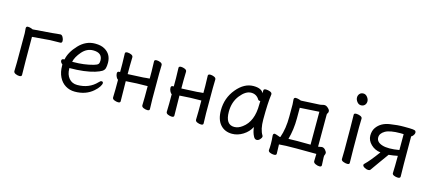

<svg xmlns="http://www.w3.org/2000/svg" viewBox="-60 -1252 4271 1916"><g transform="rotate(15 2075.5 -293.5)"><path d="M147 16.1Q127.9 16.1 107.4 7.1Q86.9 -2 86.9 -19L88.9 -107.9V-410.2L85 -460.9Q85 -481 104 -481Q118.2 -481 137.2 -475.1L154.8 -467.8L351.1 -482.9Q373 -484.9 398.9 -488Q424.8 -491.2 437 -491.2Q452.1 -491.2 463.1 -471.2Q474.1 -451.2 474.1 -433.1Q474.1 -411.1 455.1 -411.1Q390.1 -411.1 352.1 -409.2L168 -394Q168 -106.9 170.9 -1Q170.9 16.1 147 16.1Z M631.3 -257.8Q742.2 -257.8 836.4 -284.2Q870.6 -293.9 880.1 -305.4Q889.6 -316.9 889.6 -340.8Q889.6 -421.9 794.4 -421.9Q728.5 -421.9 679.9 -366Q631.3 -310.1 619.6 -257.8ZM720.7 23.9Q667.5 23.9 624.5 -2.4Q581.5 -28.8 557.1 -78.4Q532.7 -127.9 532.7 -194.8V-206.1Q510.7 -223.1 510.7 -240.2Q510.7 -260.3 535.6 -259.8L540.5 -261.2Q554.7 -337.4 627.2 -414.8Q699.7 -492.2 795.4 -492.2Q859.4 -492.2 896.5 -469.2Q967.3 -428.2 967.8 -339.8Q967.8 -304.7 961.7 -283.4Q955.6 -262.2 934.6 -249Q913.6 -235.8 867.7 -221.2Q766.6 -190.4 609.4 -189.9V-186Q609.4 -123 641.6 -85Q673.8 -46.9 727.5 -46.9Q850.6 -46.9 927.7 -128.9Q941.9 -146 954.6 -146Q970.7 -146 970.7 -129.9Q970.7 -116.7 955.6 -92.8Q940.4 -68.8 909.7 -42Q834.5 23.9 720.7 23.9Z M1468.8 14.2Q1449.7 14.2 1429.2 5.6Q1408.7 -2.9 1408.7 -20L1410.6 -107.9V-217.8Q1297.9 -217.8 1186.5 -209Q1186.5 -108.9 1189.5 -2Q1189.5 14.2 1166.5 14.2Q1147.5 14.2 1127 5.6Q1106.4 -2.9 1106.4 -20L1108.4 -107.9V-203.1Q1098.6 -206.1 1089.1 -225.1Q1079.6 -244.1 1079.6 -261.2Q1079.6 -282.2 1098.6 -282.2H1108.4V-367.2L1105.5 -474.1Q1105.5 -490.2 1129.4 -490.2Q1147.5 -490.2 1168 -481.7Q1188.5 -473.1 1188.5 -456.1L1186.5 -367.2V-282.2L1346.7 -290Q1360.8 -291 1375.7 -293Q1390.6 -294.9 1400.4 -294.9Q1410.2 -294.9 1410.6 -295.9V-367.2L1407.7 -474.1Q1407.7 -490.2 1431.6 -490.2Q1449.7 -490.2 1470.2 -481.7Q1490.7 -473.1 1490.7 -456.1L1488.8 -367.2V-107.9L1491.7 -2Q1491.7 14.2 1468.8 14.2Z M2023.4 14.2Q2004.4 14.2 1983.9 5.6Q1963.4 -2.9 1963.4 -20L1965.3 -107.9V-217.8Q1852.5 -217.8 1741.2 -209Q1741.2 -108.9 1744.1 -2Q1744.1 14.2 1721.2 14.2Q1702.1 14.2 1681.6 5.6Q1661.1 -2.9 1661.1 -20L1663.1 -107.9V-203.1Q1653.3 -206.1 1643.8 -225.1Q1634.3 -244.1 1634.3 -261.2Q1634.3 -282.2 1653.3 -282.2H1663.1V-367.2L1660.2 -474.1Q1660.2 -490.2 1684.1 -490.2Q1702.1 -490.2 1722.7 -481.7Q1743.2 -473.1 1743.2 -456.1L1741.2 -367.2V-282.2L1901.4 -290Q1915.5 -291 1930.4 -293Q1945.3 -294.9 1955.1 -294.9Q1964.8 -294.9 1965.3 -295.9V-367.2L1962.4 -474.1Q1962.4 -490.2 1986.3 -490.2Q2004.4 -490.2 2024.9 -481.7Q2045.4 -473.1 2045.4 -456.1L2043.5 -367.2V-107.9L2046.4 -2Q2046.4 14.2 2023.4 14.2Z M2349.1 -47.9Q2391.1 -47.9 2432.1 -79.1Q2534.2 -153.3 2533.7 -330.1L2534.7 -365.2H2525.9Q2517.1 -365.2 2511.7 -372.1Q2482.9 -421.9 2426.8 -421.9Q2369.6 -421.9 2314.2 -352.1Q2258.8 -282.2 2258.8 -180.2Q2259.3 -47.9 2349.1 -47.9ZM2345.7 23.9Q2269.5 23.9 2224.1 -27.6Q2178.7 -79.1 2178.7 -174.8Q2178.7 -301.8 2257.3 -397Q2335.9 -492.2 2432.1 -492.2Q2514.2 -492.2 2536.1 -445.8V-475.1Q2536.1 -491.2 2561 -491.2Q2581.1 -491.2 2602.5 -483.2Q2624 -475.1 2624 -459V-457Q2610.8 -368.2 2610.8 -194.8Q2610.8 -91.8 2645 -38.1Q2647.9 -32.2 2647.9 -24.9Q2647.9 -16.1 2632.8 1.5Q2617.7 19 2599.1 19Q2579.1 19 2566.9 -4.9Q2545.9 -43 2540 -98.1Q2512.2 -43.9 2458 -10Q2403.8 23.9 2345.7 23.9Z M2903.8 -73.2Q2949.7 -75.2 2995.6 -75.2Q3106.4 -75.2 3131.8 -74.2V-414.1L2932.6 -401.9V-292Q2932.6 -177.2 2903.8 -73.2ZM2804.7 117.2Q2783.7 117.2 2764.2 109.1Q2744.6 101.1 2744.6 85.9V85Q2747.6 60.1 2747.6 22Q2747.6 -16.1 2742.7 -65.9Q2742.7 -86.9 2760.7 -86.9Q2770.5 -85.9 2816.4 -68.8L2820.8 -69.8Q2855 -165 2854.5 -291V-416L2850.6 -466.8Q2850.6 -486.8 2870.6 -486.8Q2884.8 -486.8 2904.8 -481L2924.8 -474.1L3114.7 -483.9Q3129.9 -484.9 3141.8 -488.5Q3153.8 -492.2 3166.5 -492.2Q3179.7 -492.2 3192.4 -482.9Q3221.2 -460.9 3221.7 -443.8Q3221.7 -427.7 3215.6 -421.4Q3209.5 -415 3209.5 -405.8V-74.2L3247.6 -81.1Q3268.6 -81.1 3284.2 -62.5Q3299.8 -43.9 3299.8 -33.2Q3299.8 -21 3295.2 -13.4Q3290.5 -5.9 3290.5 11.2Q3290.5 31.2 3294.4 95.2Q3294.4 112.3 3271.5 111.8Q3253.4 111.8 3231.4 101.8Q3209.5 91.8 3209.5 75.2V74.2Q3211.4 40 3211.4 0Q3199.2 -1 3006.8 -1Q2882.8 -1 2826.7 4.9Q2826.7 48.8 2829.6 100.1Q2829.6 117.2 2804.7 117.2Z M3534.2 16.1Q3515.1 16.1 3493.2 7.6Q3471.2 -1 3471.2 -17.1L3473.1 -105Q3473.1 -368.2 3470.2 -475.1Q3470.2 -490.2 3494.1 -490.2Q3513.2 -490.2 3534.7 -481.7Q3556.2 -473.1 3556.2 -457L3554.2 -368.2Q3554.2 -105 3557.1 1Q3557.1 16.1 3534.2 16.1ZM3457.5 -649.9Q3457.5 -671.9 3471.4 -688Q3485.4 -704.1 3510.3 -704.1Q3534.2 -704.1 3551.3 -682.1Q3568.4 -660.2 3568.4 -638.2Q3568.4 -615.2 3554 -599.6Q3539.6 -584 3515.4 -584Q3491.2 -584 3474.4 -605.5Q3457.5 -627 3457.5 -649.9Z M3900.9 -242.2Q3944.8 -242.2 4002 -252V-416L3970.2 -417Q3860.4 -417 3812.7 -388.9Q3765.1 -360.8 3765.1 -319.8Q3765.1 -270 3829.1 -251Q3856.9 -242.2 3900.9 -242.2ZM3752 21Q3734.9 21 3713.9 9.5Q3692.9 -2 3692.9 -16.1Q3692.9 -23.9 3703.1 -32.2Q3745.1 -71.3 3825.2 -180.2Q3766.1 -187 3725.1 -227.1Q3684.1 -267.1 3684.1 -316.9Q3684.1 -365.7 3707 -398.9Q3752 -463.9 3845.2 -477.1Q3920.4 -489.3 3987.8 -488.8Q4054.7 -488.8 4077.4 -486.3Q4100.1 -483.9 4106 -477.1Q4111.8 -470.2 4111.8 -459Q4111.8 -446.8 4100.3 -431.4Q4088.9 -416 4080.1 -415Q4080.1 -51.3 4083 0Q4083 18.1 4058.1 18.1Q4037.1 18.1 4018.1 10Q3999 2 3999 -12.2V-13.2Q4002 -79.1 4002 -191.9Q3954.1 -182.1 3910.2 -178.2Q3884.3 -141.1 3840.6 -81.5Q3796.9 -22 3774.9 11.2Q3769 21 3752 21Z"/></g></svg>

Font: LXGW WenKai Screen R
Style: Regular
Weight: 400
Designer: Fontworks Inc.
Version: Version 1.235;May 31, 2022